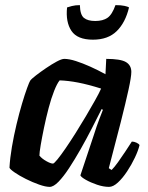

<svg xmlns="http://www.w3.org/2000/svg" viewBox="-20 -730 580 750"><path d="M174 0Q158 0 132.5 -9Q107 -18 81 -31Q55 -44 37 -56.5Q19 -69 17 -75Q19 -112 26.5 -156Q34 -200 44.5 -244Q55 -288 66 -325Q77 -362 86 -386.5Q95 -411 98 -415Q103 -422 120.5 -435.5Q138 -449 160 -464Q182 -479 201.5 -489.5Q221 -500 231 -500Q250 -500 276.5 -491.5Q303 -483 333 -469.5Q363 -456 392 -440L395 -500Q451 -500 472 -487.5Q493 -475 493 -449Q493 -430 482 -379.5Q471 -329 451.5 -252Q432 -175 405 -73L416 -66Q427 -77 441 -96.5Q455 -116 469.5 -138Q484 -160 495 -177Q504 -177 513.5 -172.5Q523 -168 525 -163Q520 -142 507 -114.5Q494 -87 476.5 -60.5Q459 -34 440.5 -17Q422 0 406 0Q384 0 359 -8.5Q334 -17 315.5 -27.5Q297 -38 294 -45L346 -201Q352 -220 357.5 -236Q363 -252 369 -267.5Q375 -283 382 -301L377 -304Q360 -270 339 -229Q318 -188 295 -147.5Q272 -107 250 -73.5Q228 -40 208.5 -20Q189 0 174 0ZM187 -91Q191 -91 204.5 -107.5Q218 -124 236.5 -151Q255 -178 275.5 -210.5Q296 -243 315.5 -276Q335 -309 351 -337.5Q367 -366 375 -384Q324 -400 285 -407.5Q246 -415 213 -416Q203 -404 191.5 -375Q180 -346 170 -308Q160 -270 152 -231.5Q144 -193 139 -163.5Q134 -134 134 -122Q144 -110 161 -100.5Q178 -91 187 -91ZM343 -575Q282 -575 259 -609.5Q236 -644 242 -701Q247 -703 261 -706.5Q275 -710 292 -710Q293 -672 308 -660Q323 -648 352 -648Q382 -648 400 -660.5Q418 -673 431 -710Q453 -710 466.5 -707Q480 -704 484 -701Q470 -642 436 -608.5Q402 -575 343 -575Z"/></svg>

Font: Texturina 12pt
Style: Bold Italic
Weight: 700
Italic angle: -11°
Designer: Guillermo Torres Carreño
Foundry: Omnibus-Type
Version: Version 1.002